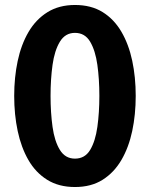

<svg xmlns="http://www.w3.org/2000/svg" viewBox="-20 -731 606 771"><path d="M525 -346Q525 -421 511 -487Q497 -553 467.5 -603.5Q438 -654 392 -682.5Q346 -711 281 -711Q217 -711 170.5 -682Q124 -653 94.5 -602.5Q65 -552 51 -486Q37 -420 37 -346Q37 -271 51 -205Q65 -139 94 -88.5Q123 -38 169.5 -9Q216 20 281 20Q346 20 392 -9Q438 -38 467.5 -88.5Q497 -139 511 -205Q525 -271 525 -346ZM379 -346Q379 -279 371 -221.5Q363 -164 342 -129Q321 -94 281 -94Q242 -94 220.5 -129Q199 -164 191 -221.5Q183 -279 183 -346Q183 -413 191 -470.5Q199 -528 220.5 -563.5Q242 -599 281 -599Q321 -599 342 -563.5Q363 -528 371 -470.5Q379 -413 379 -346Z"/></svg>

Font: Repo Bold
Style: Bold
Weight: 700
Designer: Stefan Peev
Foundry: Context Ltd
Version: Version 1.502